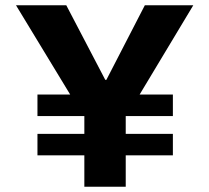

<svg xmlns="http://www.w3.org/2000/svg" viewBox="-20 -713 799 733"><path d="M41 -693H233L382 -408H386L533 -693H718L513 -352H640V-270H460V-202H640V-120H460V0H302V-120H123V-202H302V-270H123V-352H248Z"/></svg>

Font: Fix15 Mono
Style: Bold
Weight: 700
Designer: Carrois Corporate & Edenspiekermann AG
Foundry: Carrois Corporate GbR & Edenspiekermann AG
Version: Version 3.206